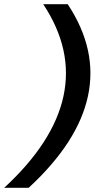

<svg xmlns="http://www.w3.org/2000/svg" viewBox="-38 -690 449 910"><path d="M-18 200H98C255 55 348 -90 379 -235C410 -380 379 -525 283 -670H167C263 -525 294 -380 263 -235C232 -90 139 55 -18 200Z"/></svg>

Font: LT Wave Medium
Style: Italic
Weight: 500
Designer: Daniel Lyons
Version: Version 2.5 (Glyphs App)